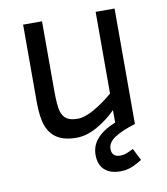

<svg xmlns="http://www.w3.org/2000/svg" viewBox="-80 -579 728 839"><g transform="rotate(-10 284.0 -159.5)"><path d="M483.9 159.2Q458 175.8 435.5 184.3Q413.1 192.9 387.2 192.9Q341.8 192.9 316.9 169.9Q292 147 292 103Q292 22.9 400.9 -21V-76.2Q361.8 -37.1 314.9 -11Q268.1 15.1 223.1 15.1Q171.9 15.1 139.9 -4.2Q107.9 -23.4 93.5 -62.3Q79.1 -101.1 79.1 -169.9V-512.2H163.1V-210Q163.1 -136.7 170.7 -112.3Q178.2 -87.9 194.8 -76.9Q211.4 -65.9 243.2 -65.9Q274.9 -65.9 317.9 -90.6Q360.8 -115.2 400.9 -149.9V-512.2H484.9V0Q420.9 20 390.9 40.8Q360.8 61.5 360.8 89.8Q360.8 106.9 370.4 116Q379.9 125 397 125Q414.1 125 428 119.4Q441.9 113.8 457 106Z"/></g></svg>

Font: ClearSansRegular
Style: Regular
Weight: 400
Foundry: Intel Corporation
Version: Version 1.00